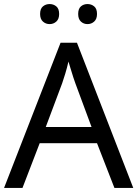

<svg xmlns="http://www.w3.org/2000/svg" viewBox="-20 -928 679 948"><path d="M545 0 459 -221H176L91 0H0L279 -717H360L638 0ZM352 -517Q349 -525 342 -546Q335 -567 328.5 -589.5Q322 -612 318 -624Q311 -593 302 -563.5Q293 -534 287 -517L206 -301H432ZM178 -859Q178 -885 192 -896.5Q206 -908 225 -908Q244 -908 258 -896.5Q272 -885 272 -859Q272 -834 258 -821.5Q244 -809 225 -809Q206 -809 192 -821.5Q178 -834 178 -859ZM366 -859Q366 -885 379.5 -896.5Q393 -908 412 -908Q431 -908 445 -896.5Q459 -885 459 -859Q459 -834 445 -821.5Q431 -809 412 -809Q393 -809 379.5 -821.5Q366 -834 366 -859Z"/></svg>

Font: Noto Sans Old Sogdian
Style: Regular
Weight: 400
Designer: Monotype Design Team
Foundry: Monotype Imaging Inc.
Version: Version 2.002; ttfautohint (v1.8.4.7-5d5b)